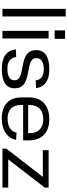

<svg xmlns="http://www.w3.org/2000/svg" viewBox="708 -1488 788 2245"><g transform="rotate(90 1102.5 -366.0)"><path d="M173.1 -740V0H84.2V-740Z M430.1 -540V0H341.2V-540ZM434.7 -732.3V-610.6H335.6V-732.3Z M789.2 7.2Q681.4 7.2 625.1 -32.7Q568.9 -72.7 556.5 -157.4L647.7 -160.7Q653.6 -108.2 688 -83Q722.3 -57.9 788.3 -57.9Q850.9 -57.9 885.1 -79Q919.4 -100.1 919.4 -139Q919.4 -171.4 900.1 -188.9Q880.9 -206.5 849.5 -215.7Q818.2 -225 780.6 -231.3Q743.1 -237.7 705.6 -246.3Q668 -255 636.6 -271.8Q605.3 -288.6 586 -318.1Q566.8 -347.5 566.8 -396.7Q566.8 -470.9 623.4 -509.5Q679.9 -548.1 789.5 -548.1Q855.9 -548.1 902.6 -530.8Q949.4 -513.5 976.8 -478.9Q1004.2 -444.4 1011 -393.2L919.5 -389Q915.9 -435.3 883.2 -459.1Q850.5 -483 790.7 -483Q727.5 -483 693.7 -461.1Q659.9 -439.2 659.9 -398.5Q659.9 -366.1 679.1 -348.2Q698.4 -330.3 729.8 -320.9Q761.1 -311.6 798.7 -305.3Q836.2 -298.9 873.7 -290.2Q911.3 -281.5 942.6 -265Q974 -248.6 993.2 -219.1Q1012.5 -189.6 1012.5 -140.5Q1012.5 -68.1 955.7 -30.4Q898.9 7.2 789.2 7.2Z M1365 7.9Q1286.9 7.9 1232.1 -18.7Q1177.3 -45.2 1148.5 -96.4Q1119.7 -147.6 1119.7 -220.5V-319.5Q1119.7 -390.7 1150.2 -441.9Q1180.6 -493.1 1237.4 -520.5Q1294.1 -547.9 1372.9 -547.9Q1493.1 -547.9 1557.8 -484.4Q1622.5 -420.8 1622.5 -304.5V-242.1H1191.5V-300.6H1551.2L1537.1 -277.6V-324.4Q1537.1 -396.4 1493.7 -436.8Q1450.3 -477.2 1374.1 -477.2Q1295.1 -477.2 1251.8 -435.9Q1208.5 -394.7 1208.5 -320.1V-211.9Q1208.5 -138.4 1250.5 -99.2Q1292.5 -60.1 1369.1 -60.1Q1437.3 -60.1 1479.1 -87.4Q1520.9 -114.7 1531.3 -164.8L1616 -159.7Q1598.1 -79.3 1532.3 -35.7Q1466.6 7.9 1365 7.9Z M1718.5 -45.9 2075.2 -506.3 2091 -472.2H1735.6V-540H2174V-495L1816.8 -32L1801.2 -67.8H2173.7V0H1718.5Z"/></g></svg>

Font: Pathway Extreme 8pt Thin
Style: Regular
Weight: 100
Designer: Eduardo Rodriguez Tunni
Foundry: Eduardo Rodriguez Tunni
Version: Version 1.000